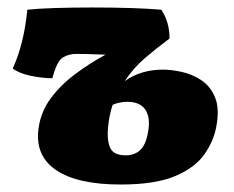

<svg xmlns="http://www.w3.org/2000/svg" viewBox="-20 -484 624 513"><path d="M302 9Q187 9 130 -29.5Q73 -68 83 -141Q89 -185 115 -220.5Q141 -256 179.5 -285Q218 -314 262 -338Q205 -340 184 -340Q164 -340 148 -330.5Q132 -321 120 -275Q93 -275 62 -281.5Q31 -288 14 -301Q44 -366 53 -458Q79 -461 125 -462.5Q171 -464 227 -464Q283 -464 330 -462.5Q377 -461 411 -458Q433 -425 433 -381Q399 -356 367.5 -329Q336 -302 313 -267Q356 -298 416 -298Q437 -298 465 -292Q493 -286 517.5 -270Q542 -254 554.5 -224Q567 -194 558 -146Q551 -107 526 -71.5Q501 -36 448 -13.5Q395 9 302 9ZM269 -147Q265 -113 273.5 -91Q282 -69 316 -69Q339 -69 354 -82.5Q369 -96 375 -128Q383 -168 369 -190Q355 -212 320 -212Q311 -212 300.5 -210Q290 -208 281 -204Q272 -177 269 -147Z"/></svg>

Font: Vollkorn Black
Style: Italic
Weight: 900
Italic angle: -11°
Designer: Friedrich Althausen
Foundry: Friedrich Althausen
Version: Version 5.000; ttfautohint (v1.8.3)